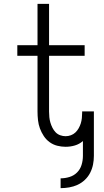

<svg xmlns="http://www.w3.org/2000/svg" viewBox="-20 -755 540 998"><path d="M295 223V172Q318 172 341 165Q364 158 380.5 141.5Q397 125 404 102Q411 79 411 55V-22Q393 -6 369.5 1Q346 8 321 8Q299 8 277.5 2.5Q256 -3 238 -16Q220 -29 207.5 -48Q195 -67 187.5 -87.5Q180 -108 177.5 -130.5Q175 -153 175 -175V-465H70V-520H175V-735H235V-520H420V-465H235V-175Q235 -160 236.5 -145.5Q238 -131 242 -117.5Q246 -104 252.5 -91Q259 -78 269 -67.5Q279 -57 293 -52Q307 -47 321 -47Q335 -47 348.5 -52Q362 -57 372 -66.5Q382 -76 389 -88.5Q396 -101 400 -114Q404 -127 405.5 -141Q407 -155 407 -169V-176H468V55Q468 78 463.5 100.5Q459 123 448.5 143.5Q438 164 421 180Q404 196 383.5 205.5Q363 215 340 219Q317 223 295 223Z"/></svg>

Font: Iosevka Light
Style: Regular
Weight: 300
Monospace: yes
Designer: Belleve Invis
Foundry: Belleve Invis
Version: Version 32.5.0; ttfautohint (v1.8.4)